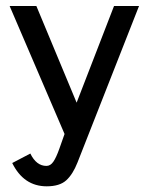

<svg xmlns="http://www.w3.org/2000/svg" viewBox="-20 -455 506 652"><path d="M452.1 -434.6 243.2 96.7Q227.5 136.7 205.1 157.2Q182.6 177.7 138.7 177.7Q60.5 177.7 21.5 98.6L83 66.4Q103.5 108.4 137.7 108.4Q151.4 108.4 161.1 94.2Q170.9 80.1 181.6 49.8L199.2 0L12.7 -434.6H103.5L240.2 -106.4L367.2 -434.6Z"/></svg>

Font: Padauk
Style: Regular
Weight: 400
Designer: Debbi Hosken
Foundry: SIL
Version: Version 3.003; ttfautohint (v1.8.2) -l 8 -r 50 -G 200 -x 14 